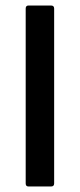

<svg xmlns="http://www.w3.org/2000/svg" viewBox="-20 -675 288 695"><path d="M83 0Q73 0 73 -11V-644Q73 -655 83 -655H165Q176 -655 176 -644V-11Q176 0 165 0Z"/></svg>

Font: Sofia Sans Extra Cond
Style: Bold
Weight: 700
Width: 1
Designer: Botio Nikoltchev, Ani Petrova
Foundry: lettersoup
Version: Version 4.100; ttfautohint (v1.8.3)